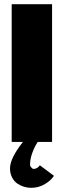

<svg xmlns="http://www.w3.org/2000/svg" viewBox="-20 -680 336 920"><path d="M129 220Q112 220 95.2 215Q78.5 210 63 199.5Q47.5 189 37.8 170Q28 151 28 126.5Q28 78.5 90 0H36V-660H229.5V0H161Q147 20 135.5 50.5Q124 81 124 109Q124 116 130.2 122.8Q136.5 129.5 141 129.5Q150.5 129.5 158.8 124Q167 118.5 171 112L238.5 162.5Q224.5 184.5 195 202.2Q165.5 220 129 220Z"/></svg>

Font: League Spartan Black
Style: Regular
Weight: 900
Foundry: The League of Moveable Type
Version: Version 2.002